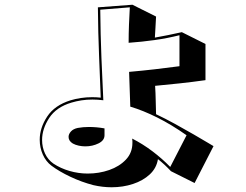

<svg xmlns="http://www.w3.org/2000/svg" viewBox="-20 -690 1040 812"><path d="M703 34Q690 20 676 7Q662 -6 648 -17Q642 21 613.5 47.5Q585 74 542.5 88Q500 102 452 102Q414 102 375 93Q325 80 277.5 57.5Q230 35 198 11Q174 -7 161 -36.5Q148 -66 148 -99Q148 -149 179.5 -197Q211 -245 279 -266Q299 -272 322 -275.5Q345 -279 370 -279Q379 -279 388 -278.5Q397 -278 406 -277Q403 -356 399 -453Q395 -550 394 -659L540 -670L640 -620Q639 -596 637.5 -574Q636 -552 635 -531Q662 -536 690.5 -541.5Q719 -547 749 -554L849 -504V-351Q792 -343 740.5 -337.5Q689 -332 636 -327Q638 -296 638.5 -265.5Q639 -235 640 -207Q678 -189 720 -166Q762 -143 799 -121.5Q836 -100 859.5 -86Q883 -72 883 -72L803 84ZM769 -118Q705 -163 645 -193Q585 -223 531 -239L526 -386Q582 -391 634.5 -397Q687 -403 739 -410V-541Q687 -528 633.5 -520.5Q580 -513 524 -509Q524 -548 525.5 -586Q527 -624 529 -659L404 -649Q405 -544 409 -445Q413 -346 417 -266Q393 -269 371 -269Q346 -269 324 -265.5Q302 -262 282 -256Q218 -237 188 -191Q158 -145 158 -98Q158 -67 170.5 -40.5Q183 -14 206 2Q236 22 274 33Q312 44 351 44Q399 44 442 29Q485 14 512.5 -15Q540 -44 540 -86V-92Q540 -95 539.5 -98.5Q539 -102 539 -104Q584 -81 625 -50Q666 -19 700 16ZM422 -118Q422 -96 396.5 -83.5Q371 -71 341 -71Q327 -71 313 -74Q299 -77 288 -83Q270 -94 270 -111Q270 -123 280 -134Q290 -145 309 -149Q320 -151 332 -152Q344 -153 356 -153Q389 -153 422 -147Z"/></svg>

Font: Rampart One
Style: Regular
Weight: 400
Designer: Fontworks Inc.
Foundry: Fontworks Inc.
Version: Version 1.100